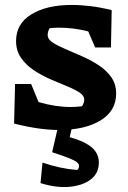

<svg xmlns="http://www.w3.org/2000/svg" viewBox="-20 -520 517 777"><path d="M37 -20 41 -180H106L136 -107Q170 -97 202.5 -92Q235 -87 266 -87Q289 -87 312 -90Q321 -104 321 -117Q321 -133 301 -146Q281 -159 250 -171.5Q219 -184 183.5 -199.5Q148 -215 116.5 -236Q85 -257 65 -286Q45 -315 45 -354Q45 -424 107 -462Q169 -500 270 -500Q307 -500 347.5 -495Q388 -490 432 -479L429 -328H365L337 -393Q278 -408 220 -408Q200 -408 181 -406Q173 -393 173 -378Q173 -361 193 -348Q213 -335 244.5 -321.5Q276 -308 311.5 -292.5Q347 -277 378.5 -256.5Q410 -236 430 -208Q450 -180 450 -141Q450 -71 386.5 -32.5Q323 6 219 6Q179 6 133.5 -0.5Q88 -7 37 -20ZM217 -16H274L262 35Q325 53 352.5 77.5Q380 102 380 138Q380 181 347.5 206Q315 231 261.5 236Q208 241 144 221L152 138Q187 150 221.5 157.5Q256 165 292 168Q300 162 300 152Q300 144 292 137Q284 130 260.5 120.5Q237 111 191 96Z"/></svg>

Font: Piazzolla
Style: Bold
Weight: 700
Designer: Juan Pablo del Peral
Foundry: Huerta Tipografica
Version: Version 1.330